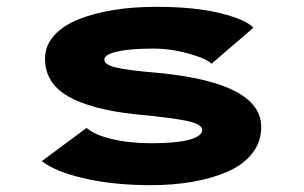

<svg xmlns="http://www.w3.org/2000/svg" viewBox="-20 -532 890 563"><path d="M422 11Q315.5 11 229.2 -8.5Q143 -28 102.5 -59.5L234 -157Q256 -137 307.2 -124.5Q358.5 -112 424 -112Q498 -112 535.5 -122.5Q573 -133 573 -151.5Q573 -167 530.8 -176.8Q488.5 -186.5 376 -197Q246 -211 179 -250Q112 -289 112 -360Q112 -398.5 139 -428.2Q166 -458 212 -476Q258 -494 315 -503Q372 -512 436 -512Q552 -512 627.2 -493Q702.5 -474 723 -450.5L600 -345Q588.5 -359 535.2 -374.2Q482 -389.5 430.5 -389.5Q363 -389.5 324.5 -381Q286 -372.5 286 -357Q286 -342 321 -333.8Q356 -325.5 447 -318Q746 -288.5 746 -159.5Q746 -116 719.8 -82.5Q693.5 -49 648 -29Q602.5 -9 545.2 1Q488 11 422 11Z"/></svg>

Font: League Mono Wide
Style: Bold
Weight: 700
Width: 8
Designer: Tyler Finck
Foundry: The League of Moveable Type / Tyler Finck
Version: Version 2.210